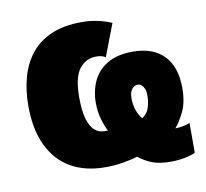

<svg xmlns="http://www.w3.org/2000/svg" viewBox="-70 -639 802 748"><g transform="rotate(-10 331.0 -265.0)"><path d="M300 -563Q333 -563 362.5 -556.5Q392 -550 417 -539L368 -411Q364 -415 355 -418Q346 -421 331 -421Q291 -421 265 -388Q239 -355 239 -276Q239 -222 248.5 -190Q258 -158 274.5 -143.5Q291 -129 313 -129Q315 -129 320 -129Q325 -129 327 -129Q317 -147 308 -177Q299 -207 299 -243Q299 -290 317 -329Q335 -368 374 -391.5Q413 -415 475 -415Q555 -415 598 -370.5Q641 -326 641 -243Q641 -185 622.5 -148Q604 -111 587 -92Q589 -92 590 -92Q591 -92 592 -92Q605 -92 622.5 -96Q640 -100 645 -104V15Q630 22 605 27.5Q580 33 546 33Q503 33 474.5 22Q446 11 421 -9Q400 -2 364.5 4Q329 10 293 10Q213 10 156 -23Q99 -56 68.5 -120.5Q38 -185 38 -277Q38 -335 51.5 -386.5Q65 -438 95.5 -478Q126 -518 176.5 -540.5Q227 -563 300 -563ZM472 -285Q463 -285 455.5 -279.5Q448 -274 443.5 -263.5Q439 -253 439 -236Q439 -213 446 -191Q453 -169 467 -153Q488 -167 495 -190Q502 -213 502 -239Q502 -253 498 -263Q494 -273 487.5 -279Q481 -285 472 -285Z"/></g></svg>

Font: Noto Sans Display Black
Style: Regular
Weight: 900
Designer: Monotype Design Team
Foundry: Monotype Imaging Inc.
Version: Version 2.003